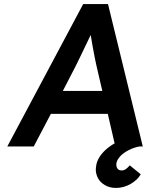

<svg xmlns="http://www.w3.org/2000/svg" viewBox="-20 -720 738 944"><path d="M16 0 389 -700H511L682 0H547L510 -160H230L146 0ZM289 -273H483L454 -398Q451 -410 446 -436Q441 -462 435.5 -492Q430 -522 426 -548Q425 -546 424 -544Q412 -519 399 -492Q386 -465 374 -440Q362 -415 352 -395ZM550 204Q519 204 495.5 190Q472 176 461.5 155.5Q451 135 451 114Q451 107 452 100Q455 74 469.5 51.5Q484 29 507.5 9.5Q531 -10 562.5 -25Q594 -40 632 -51L666 0Q638 5 612 18.5Q586 32 570.5 49Q555 66 552 84Q552 87 552 90Q552 101 558 109.5Q564 118 579 118Q589 118 598.5 111.5Q608 105 618 93L672 137Q656 165 622 184.5Q588 204 550 204Z"/></svg>

Font: Lexend Med
Style: Italic
Weight: 500
Italic angle: -8.13011°
Designer: Bonnie Shaver-Troup, Thomas Jockin
Foundry: Lexend
Version: Version 1.007